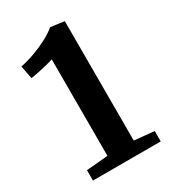

<svg xmlns="http://www.w3.org/2000/svg" viewBox="-184 -845 832 937"><g transform="rotate(-30 231.5 -376.0)"><path d="M180 -69V-612.5Q168 -608.5 143 -602.2Q118 -596 91.5 -590.5Q65 -585 48.5 -583L34.5 -656.5Q72.5 -664 113.8 -679Q155 -694 191.5 -713.2Q228 -732.5 251.5 -752.5H252.5L328.5 -742.5V-69.5L440.5 -58.5V0H58.5V-58.5Z"/></g></svg>

Font: Merriweather 20pt
Style: Bold
Weight: 700
Version: Version 2.100